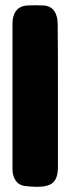

<svg xmlns="http://www.w3.org/2000/svg" viewBox="-20 -720 271 739"><path d="M28 -628V-74C28 -60 29 -47 35 -35C43 -16 58 -6 77 -4C92 -2 106 -1 121 -1C164 -1 197 -9 202 -60C203 -66 203 -72 203 -78V-397C203 -504 203 -520 202 -627C202 -665 187 -699 144 -699C125 -700 106 -700 86 -699C44 -697 28 -667 28 -628Z"/></svg>

Font: Periwinkle
Style: Bold
Weight: 700
Version: Version 2.001